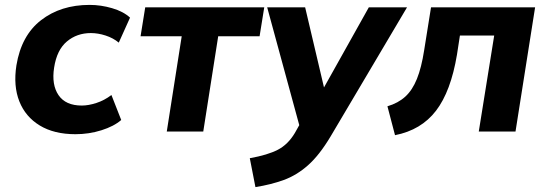

<svg xmlns="http://www.w3.org/2000/svg" viewBox="-20 -537 2231 784"><path d="M288 11Q201 11 142.5 -24.5Q84 -60 59 -123Q34 -186 47 -270Q67 -392 147.5 -454.5Q228 -517 346 -517Q392 -517 438 -503.5Q484 -490 511 -465L465 -363Q442 -382 411 -392Q380 -402 351 -402Q294 -402 253 -367.5Q212 -333 201 -261Q190 -191 219 -148.5Q248 -106 314 -106Q341 -106 373.5 -116.5Q406 -127 435 -149L475 -47Q445 -21 394 -5Q343 11 288 11Z M661 0 722 -389H554L573 -507H1059L1040 -389H871L810 0Z M1023 227 1000 109Q1073 96 1114.5 74.5Q1156 53 1184 6L1202 -26L1071 -507H1226L1303 -180L1486 -507H1642L1330 20Q1284 97 1237.5 138Q1191 179 1138.5 198Q1086 217 1023 227Z M1593 15 1562 -103Q1606 -116 1635 -142.5Q1664 -169 1682.5 -215Q1701 -261 1712 -332L1740 -507H2165L2085 0H1935L1998 -392H1858L1846 -314Q1821 -164 1760.5 -85Q1700 -6 1593 15Z"/></svg>

Font: Mulish ExtraBold
Style: Italic
Weight: 800
Italic angle: -9°
Designer: Vernon Adams
Foundry: Vernon Adams
Version: Version 3.603; ttfautohint (v1.8.3)